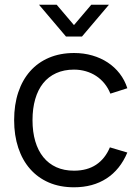

<svg xmlns="http://www.w3.org/2000/svg" viewBox="-20 -780 594 815"><path d="M220.5 -760 294 -673.5 367.5 -760H442.5L328 -625H260L145.5 -760ZM294 15Q234.5 15 187.5 -5.2Q140.5 -25.5 107.8 -62.8Q75 -100 57.5 -152.8Q40 -205.5 40 -270Q40 -335.5 57.5 -388Q75 -440.5 108 -477.8Q141 -515 188.2 -535Q235.5 -555 294.5 -555Q335.5 -555 371.8 -544.5Q408 -534 437.2 -514.8Q466.5 -495.5 488 -467.8Q509.5 -440 520.5 -405.5L448.5 -382.5Q439 -406.5 423.5 -425.5Q408 -444.5 388.2 -457.5Q368.5 -470.5 344.5 -477.5Q320.5 -484.5 294 -484.5Q251.5 -484.5 218.5 -469.5Q185.5 -454.5 163.2 -426.8Q141 -399 129.5 -359.2Q118 -319.5 118 -270Q118 -220 129.8 -180.2Q141.5 -140.5 164 -112.8Q186.5 -85 219.2 -70.2Q252 -55.5 294 -55.5Q350 -55.5 388 -80.8Q426 -106 446.5 -154.5L520.5 -132.5Q490 -60 432.2 -22.5Q374.5 15 294 15Z"/></svg>

Font: Vela Sans
Style: Regular
Weight: 400
Designer: Principal design: Mikhail Sharanda - project Manrope.
Design modification: Ravid Balaliev
Foundry: Mikhail Sharanda
Version: Version 1.001